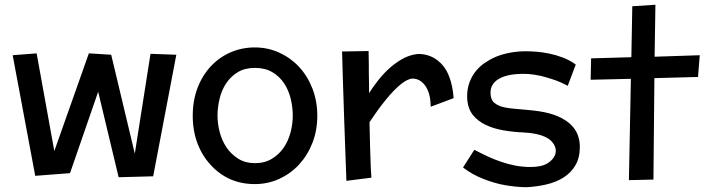

<svg xmlns="http://www.w3.org/2000/svg" viewBox="-20 -723 2962 806"><path d="M545.9 -78.1 611.8 -497.1 720.2 -493.2 623 17.1 478 21 392.1 -337.9 273.9 3.9 127.9 15.1 33.2 -491.2 133.8 -499 208 -88.9 353 -499 446.8 -493.2Z M1312 -236.8Q1312 -175.3 1291.5 -123Q1271 -70.8 1235.4 -32.2Q1199.7 6.3 1151.9 28.1Q1104 49.8 1049.8 49.8Q939 49.8 865.7 -29.3Q830.1 -66.9 809.6 -119.6Q789.1 -172.4 789.1 -236.8Q789.1 -301.8 809.6 -354.7Q830.1 -407.7 865.7 -445.3Q900.9 -482.9 948.2 -503.4Q995.6 -523.9 1049.8 -523.9Q1104 -523.9 1151.9 -502.2Q1199.7 -480.5 1235.4 -442.4Q1271 -403.8 1291.5 -351.3Q1312 -298.8 1312 -236.8ZM1209 -237.8Q1209 -272.9 1200.2 -309.1Q1191.4 -345.2 1172.4 -373.5Q1153.3 -402.3 1123 -420.2Q1092.8 -438 1049.8 -438Q1008.3 -438 978.5 -420.2Q948.7 -402.3 929.7 -373.5Q910.6 -345.2 901.9 -309.1Q893.1 -272.9 893.1 -237.8Q893.1 -202.6 902.6 -167.2Q912.1 -131.8 931.6 -103Q951.2 -74.7 980.7 -56.4Q1010.3 -38.1 1049.8 -38.1Q1091.3 -38.1 1121.3 -56.4Q1151.4 -74.7 1170.9 -103Q1190.4 -131.8 1199.7 -167.2Q1209 -202.6 1209 -237.8Z M1884.3 -311 1788.1 -274.9Q1787.6 -316.4 1776.6 -342.3Q1765.6 -368.2 1747.6 -381.3Q1730.5 -394 1709 -393.1Q1694.8 -390.6 1680.2 -381.8Q1665 -372.6 1648.7 -357.4Q1632.3 -342.3 1616.2 -323.7Q1607.9 -314.5 1600.1 -304.7Q1592.3 -294.9 1584.5 -285.2Q1569.3 -265.6 1555.7 -245.8Q1542 -226.1 1531.2 -210Q1531.7 -189.9 1532.2 -164.3Q1532.7 -138.7 1533.4 -114Q1534.2 -89.4 1534.7 -72.3Q1535.6 -41.5 1536.6 -16.8Q1537.6 7.8 1539.1 22.9L1434.1 36.1L1424.3 -237.8Q1423.3 -265.6 1422.4 -297.6Q1421.4 -329.6 1420.4 -358.2Q1419.4 -386.7 1418.9 -403.3Q1417 -472.2 1416 -506.8L1527.3 -508.8Q1527.8 -493.7 1527.8 -478.8Q1527.8 -463.9 1528.3 -448.2Q1528.3 -432.6 1528.3 -418.2Q1528.3 -403.8 1528.8 -391.1Q1529.3 -376 1529.3 -361.1Q1529.3 -346.2 1529.3 -332Q1543.5 -354.5 1564 -381.3Q1584.5 -408.2 1609.9 -432.1Q1635.7 -456.1 1666 -473.9Q1696.3 -491.7 1731 -496.1Q1769 -498 1802.2 -479.5Q1815.9 -471.7 1829.3 -458.7Q1842.8 -445.8 1854.5 -425.8Q1865.7 -405.3 1873.5 -377.2Q1881.3 -349.1 1884.3 -311Z M2414.1 -106.9Q2414.1 -60.5 2395.5 -29.1Q2377 2.4 2345.2 22.5Q2314 42 2272.9 51.5Q2231.9 61 2188 63Q2142.1 62 2097.2 53.7Q2057.6 46.9 2009.8 28.3Q1961.9 9.8 1923.8 -20L1971.2 -94.2Q1998 -80.1 2026.1 -66.9Q2054.2 -53.7 2083.5 -43.9Q2112.8 -33.7 2143.6 -27.8Q2174.3 -22 2207 -22Q2253.4 -22 2278.3 -37.4Q2303.2 -52.7 2311 -75.2Q2319.8 -104.5 2293.9 -131.3Q2289.1 -136.2 2282.7 -140.4Q2276.4 -144.5 2268.6 -148.4Q2252.9 -155.8 2230.5 -160.6Q2208 -165.5 2177.2 -167Q2133.3 -168.9 2092.5 -176Q2051.8 -183.1 2020 -198.2Q1987.8 -213.4 1967 -238Q1946.3 -262.7 1941.9 -299.8Q1938.5 -333.5 1946.8 -364.3Q1962.4 -420.4 2011.2 -456.5Q2023.4 -464.8 2036.4 -472.2Q2049.3 -479.5 2063.5 -485.4Q2091.8 -496.6 2123.3 -502.2Q2154.8 -507.8 2187 -507.8Q2206.1 -507.8 2231.9 -505.9Q2257.8 -503.9 2286.1 -498Q2314.5 -492.2 2343.3 -481.2Q2372.1 -470.2 2397 -452.1L2363.3 -362.8Q2331.1 -379.9 2302 -389.4Q2272.9 -398.9 2250.5 -404.3Q2237.3 -407.2 2224.9 -409.2Q2212.4 -411.1 2201.2 -412.1Q2124.5 -416.5 2081.8 -396Q2039.1 -375.5 2039.1 -334Q2039.1 -304.7 2055.2 -291.3Q2071.3 -277.8 2099.1 -272Q2115.2 -268.6 2140.4 -266.4Q2165.5 -264.2 2193.1 -261.7Q2220.7 -259.3 2243.2 -255.9Q2291 -248.5 2323.7 -233.9Q2356.4 -219.2 2376.5 -199.7Q2396.5 -180.2 2405.3 -156.5Q2414.1 -132.8 2414.1 -106.9Z M2630.4 -482.9 2634.3 -696.8 2731.4 -703.1 2728 -484.9 2917.5 -491.2 2910.2 -399.9 2727.1 -395 2723.1 30.8 2620.1 33.2 2628.4 -392.1 2459.5 -388.2 2461.4 -478Z"/></svg>

Font: Preahvihear
Style: Regular
Weight: 400
Designer: Danh Hong
Version: Version 8.002; ttfautohint (v1.8.3)